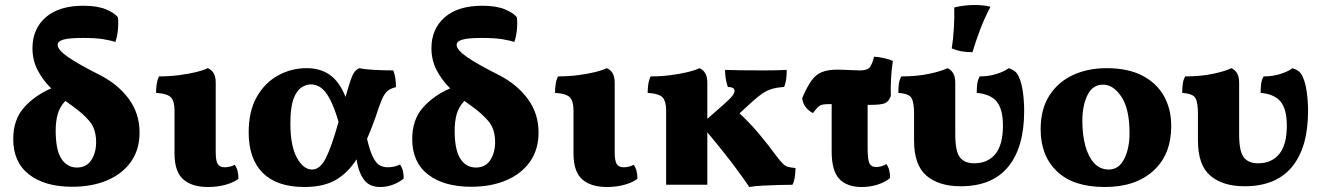

<svg xmlns="http://www.w3.org/2000/svg" viewBox="-20 -740 5292 769"><path d="M269 8Q160 8 96.5 -41Q33 -90 33 -183Q33 -260 75.5 -308.5Q118 -357 185 -386Q150 -421 130 -460.5Q110 -500 110 -547Q110 -624 163 -670.5Q216 -717 314 -717Q370 -717 404.5 -702.5Q439 -688 452 -671Q455 -653 452.5 -623.5Q450 -594 442 -572Q424 -578 394 -583Q364 -588 312 -588Q258 -588 234.5 -581.5Q211 -575 211 -560Q211 -540 254 -510.5Q297 -481 383 -438Q454 -401 496.5 -343Q539 -285 539 -209Q539 -142 505.5 -93.5Q472 -45 411 -18.5Q350 8 269 8ZM203 -217Q203 -139 226 -104Q249 -69 288 -69Q326 -69 345.5 -98.5Q365 -128 365 -171Q365 -223 338.5 -254.5Q312 -286 268 -317Q254 -327 242 -336Q220 -313 211.5 -284Q203 -255 203 -217Z M813 9Q748 9 713.5 -22Q679 -53 679 -125V-298Q679 -333 665.5 -349Q652 -365 605 -368Q605 -385 607.5 -402.5Q610 -420 617 -434Q658 -434 697 -439Q736 -444 766.5 -451.5Q797 -459 812 -467Q827 -461 835.5 -447Q844 -433 844 -409V-130Q844 -95 852.5 -82.5Q861 -70 880 -70Q890 -70 900.5 -72.5Q911 -75 920 -80Q935 -60 935 -24Q918 -10 885 -0.5Q852 9 813 9Z M1199 9Q1090 9 1033 -47Q976 -103 976 -210Q976 -295 1008.5 -352Q1041 -409 1094 -438Q1147 -467 1208 -467Q1262 -467 1300.5 -440.5Q1339 -414 1364 -352Q1376 -394 1383.5 -416.5Q1391 -439 1398.5 -450Q1406 -461 1419 -467Q1442 -462 1480.5 -460Q1519 -458 1555 -458Q1561 -444 1563.5 -426Q1566 -408 1566 -391Q1544 -386 1531.5 -375Q1519 -364 1509 -340.5Q1499 -317 1485 -273Q1476 -249 1467.5 -226.5Q1459 -204 1450 -184Q1462 -133 1475 -108.5Q1488 -84 1502.5 -77Q1517 -70 1532 -70Q1560 -70 1582 -81Q1597 -61 1597 -25Q1578 -9 1553 0Q1528 9 1503 9Q1458 9 1436.5 -22Q1415 -53 1408 -102Q1374 -48 1325 -19.5Q1276 9 1199 9ZM1143 -246Q1143 -156 1169 -108.5Q1195 -61 1230 -61Q1262 -61 1285 -106.5Q1308 -152 1336 -252Q1318 -313 1300 -345.5Q1282 -378 1263.5 -390Q1245 -402 1225 -402Q1206 -402 1187 -389.5Q1168 -377 1155.5 -343.5Q1143 -310 1143 -246Z M1867 8Q1758 8 1694.5 -41Q1631 -90 1631 -183Q1631 -260 1673.5 -308.5Q1716 -357 1783 -386Q1748 -421 1728 -460.5Q1708 -500 1708 -547Q1708 -624 1761 -670.5Q1814 -717 1912 -717Q1968 -717 2002.5 -702.5Q2037 -688 2050 -671Q2053 -653 2050.5 -623.5Q2048 -594 2040 -572Q2022 -578 1992 -583Q1962 -588 1910 -588Q1856 -588 1832.5 -581.5Q1809 -575 1809 -560Q1809 -540 1852 -510.5Q1895 -481 1981 -438Q2052 -401 2094.5 -343Q2137 -285 2137 -209Q2137 -142 2103.5 -93.5Q2070 -45 2009 -18.5Q1948 8 1867 8ZM1801 -217Q1801 -139 1824 -104Q1847 -69 1886 -69Q1924 -69 1943.5 -98.5Q1963 -128 1963 -171Q1963 -223 1936.5 -254.5Q1910 -286 1866 -317Q1852 -327 1840 -336Q1818 -313 1809.5 -284Q1801 -255 1801 -217Z M2411 9Q2346 9 2311.5 -22Q2277 -53 2277 -125V-298Q2277 -333 2263.5 -349Q2250 -365 2203 -368Q2203 -385 2205.5 -402.5Q2208 -420 2215 -434Q2256 -434 2295 -439Q2334 -444 2364.5 -451.5Q2395 -459 2410 -467Q2425 -461 2433.5 -447Q2442 -433 2442 -409V-130Q2442 -95 2450.5 -82.5Q2459 -70 2478 -70Q2488 -70 2498.5 -72.5Q2509 -75 2518 -80Q2533 -60 2533 -24Q2516 -10 2483 -0.5Q2450 9 2411 9Z M2781 -467Q2796 -461 2804.5 -447Q2813 -433 2813 -409V-264L2879 -322Q2905 -345 2913.5 -356.5Q2922 -368 2922 -375Q2922 -383 2916.5 -387Q2911 -391 2895 -392Q2889 -410 2886.5 -426.5Q2884 -443 2884 -460Q2906 -459 2950.5 -458.5Q2995 -458 3037 -458Q3062 -458 3086 -458.5Q3110 -459 3131 -460Q3131 -441 3129 -424.5Q3127 -408 3121 -392Q3094 -390 3074 -384.5Q3054 -379 3035 -366.5Q3016 -354 2992 -332L2942 -286Q2982 -249 3017.5 -207Q3053 -165 3089 -116Q3105 -95 3115 -85Q3125 -75 3135.5 -72Q3146 -69 3166 -67Q3166 -50 3163.5 -32Q3161 -14 3154 0Q3129 0 3097 1Q3065 2 3034 3.5Q3003 5 2981 9Q2965 -15 2938 -52Q2911 -89 2878 -130.5Q2845 -172 2813 -210V0H2648V-298Q2648 -333 2634.5 -349Q2621 -365 2574 -368Q2574 -385 2576.5 -402.5Q2579 -420 2586 -434Q2627 -434 2666 -439Q2705 -444 2735.5 -451.5Q2766 -459 2781 -467Z M3431 9Q3372 9 3341.5 -23.5Q3311 -56 3311 -133V-323Q3307 -323 3303 -323Q3285 -323 3274.5 -321Q3264 -319 3256 -311Q3248 -303 3236 -287Q3197 -308 3193 -347Q3212 -392 3230 -417Q3248 -442 3272.5 -451.5Q3297 -461 3333 -461Q3355 -461 3381 -459.5Q3407 -458 3424 -458Q3452 -458 3462 -468.5Q3472 -479 3481 -513Q3500 -512 3521.5 -507Q3543 -502 3556 -496Q3550 -456 3548.5 -419.5Q3547 -383 3548 -356Q3540 -333 3524 -326.5Q3508 -320 3466 -320Q3461 -320 3455 -320V-147Q3455 -100 3462.5 -85.5Q3470 -71 3489 -71Q3511 -71 3530 -83Q3545 -63 3545 -27Q3528 -12 3497.5 -1.5Q3467 9 3431 9Z M3828 6Q3740 6 3690.5 -36.5Q3641 -79 3641 -177V-284Q3641 -329 3631 -347Q3621 -365 3578 -368Q3578 -385 3580 -402.5Q3582 -420 3590 -434Q3653 -434 3702 -444.5Q3751 -455 3775 -467Q3789 -461 3797.5 -447Q3806 -433 3806 -408V-202Q3806 -134 3824.5 -110Q3843 -86 3882 -86Q3936 -86 3966.5 -123Q3997 -160 3997 -237Q3997 -302 3972.5 -332.5Q3948 -363 3892 -368Q3892 -385 3894 -402.5Q3896 -420 3904 -434Q3942 -434 3973.5 -444.5Q4005 -455 4020 -467Q4033 -463 4044 -455Q4055 -447 4062 -429Q4072 -407 4077 -370.5Q4082 -334 4082 -295Q4082 -150 4018 -72Q3954 6 3828 6ZM3875 -531Q3850 -531 3830.5 -534.5Q3811 -538 3792 -546Q3798 -584 3800.5 -628.5Q3803 -673 3802 -710Q3841 -720 3884 -720Q3920 -720 3947 -713Q3923 -667 3906 -622.5Q3889 -578 3875 -531Z M4405 9Q4279 9 4213.5 -53.5Q4148 -116 4148 -222Q4148 -303 4183 -357.5Q4218 -412 4277.5 -439.5Q4337 -467 4412 -467Q4498 -467 4555.5 -437Q4613 -407 4642 -355Q4671 -303 4671 -235Q4671 -121 4599.5 -56Q4528 9 4405 9ZM4421 -61Q4461 -61 4482.5 -103Q4504 -145 4504 -207Q4504 -304 4471.5 -352.5Q4439 -401 4398 -401Q4356 -401 4335.5 -359Q4315 -317 4315 -256Q4315 -200 4327 -156Q4339 -112 4362.5 -86.5Q4386 -61 4421 -61Z M4965 6Q4877 6 4827.5 -36.5Q4778 -79 4778 -177V-284Q4778 -329 4768 -347Q4758 -365 4715 -368Q4715 -385 4717 -402.5Q4719 -420 4727 -434Q4790 -434 4839 -444.5Q4888 -455 4912 -467Q4926 -461 4934.5 -447Q4943 -433 4943 -408V-202Q4943 -134 4961.5 -110Q4980 -86 5019 -86Q5073 -86 5103.5 -123Q5134 -160 5134 -237Q5134 -302 5109.5 -332.5Q5085 -363 5029 -368Q5029 -385 5031 -402.5Q5033 -420 5041 -434Q5079 -434 5110.5 -444.5Q5142 -455 5157 -467Q5170 -463 5181 -455Q5192 -447 5199 -429Q5209 -407 5214 -370.5Q5219 -334 5219 -295Q5219 -150 5155 -72Q5091 6 4965 6Z"/></svg>

Font: Vollkorn ExtraBold
Style: Regular
Weight: 800
Designer: Friedrich Althausen
Foundry: Friedrich Althausen
Version: Version 5.000; ttfautohint (v1.8.3)